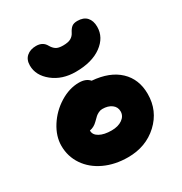

<svg xmlns="http://www.w3.org/2000/svg" viewBox="-176 -913 958 1013"><g transform="rotate(-30 303.0 -406.5)"><path d="M298.8 -556.2Q216.8 -556.2 160.9 -600.8Q105 -645.5 105 -706.1Q105 -741.7 127 -760.7Q148.9 -779.8 184.1 -779.8Q225.6 -779.8 243.2 -747.1Q253.4 -729 267.6 -719.5Q281.7 -710 310.1 -710Q341.8 -710 358.2 -719.5Q374.5 -729 382.8 -746.1Q392.6 -765.6 404.5 -775.4Q416.5 -785.2 439 -785.2Q476.6 -785.2 495.8 -764.2Q515.1 -743.2 515.1 -706.1Q515.1 -641.6 456.5 -598.9Q397.9 -556.2 298.8 -556.2ZM313 -27.8Q233.9 -27.8 170.9 -57.1Q107.9 -86.4 72.5 -138.7Q37.1 -190.9 37.1 -255.9Q37.1 -314 73.2 -370.8Q109.4 -427.7 167 -463.4Q224.6 -499 283.2 -499Q326.2 -499 347.2 -474.1Q452.6 -465.8 510.7 -410.9Q568.8 -356 568.8 -266.1Q568.8 -164.1 495.4 -95.9Q421.9 -27.8 313 -27.8ZM208 -249Q208 -224.1 235.4 -209Q262.7 -193.8 308.1 -193.8Q348.1 -193.8 373.5 -211.7Q398.9 -229.5 398.9 -257.8Q398.9 -284.7 377.2 -300.8Q355.5 -316.9 320.8 -316.9Q308.6 -316.9 297.1 -311Q285.6 -305.2 278.8 -299.1Q272 -293 255.9 -276.9Q234.4 -255.4 208 -251Z"/></g></svg>

Font: Shantell Sans Irregular
Style: Regular
Weight: 800
Designer: Stephen Nixon, Anya Danilova, Shantell Martin
Foundry: Arrow Type
Version: Version 1.006;[9816181b4]